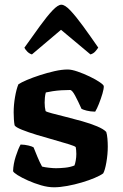

<svg xmlns="http://www.w3.org/2000/svg" viewBox="-20 -795 520 815"><path d="M209 0Q183.5 0 154.2 -8.5Q125 -17 98.8 -28.8Q72.5 -40.5 55 -51.5Q37.5 -62.5 35.5 -68.5Q36.5 -99 46.8 -131Q57 -163 67.5 -181.5Q86 -181 101.2 -177.2Q116.5 -173.5 122.5 -169.5Q128.5 -154.5 138.5 -130.2Q148.5 -106 158.5 -88Q169.5 -85 187.8 -83Q206 -81 217.5 -81Q235 -81 256.8 -83.2Q278.5 -85.5 296 -92.5Q299 -99.5 301.5 -113.5Q304 -127.5 304 -141.5Q304 -149.5 303.2 -158Q302.5 -166.5 301.5 -170.5Q298.5 -174.5 273 -182.5Q247.5 -190.5 210.8 -200.8Q174 -211 137 -222.2Q100 -233.5 73.2 -244.2Q46.5 -255 42 -263Q40 -273 39 -288.2Q38 -303.5 38 -318Q38 -350 43.8 -383.2Q49.5 -416.5 58 -437Q69.5 -445 94.2 -455.5Q119 -466 149.8 -476Q180.5 -486 211.5 -493Q242.5 -500 267.5 -500Q284 -500 309.5 -491.2Q335 -482.5 360.5 -470.2Q386 -458 403.2 -446.2Q420.5 -434.5 420.5 -429Q421 -418.5 414.8 -397.2Q408.5 -376 400 -354.5Q391.5 -333 384 -321Q362.5 -321.5 347.5 -325.5Q332.5 -329.5 326 -333Q311.5 -365.5 298.8 -389.2Q286 -413 277.5 -413Q259.5 -413 240.2 -411.8Q221 -410.5 204.2 -408Q187.5 -405.5 174.5 -402.5Q171.5 -392 170.5 -380.5Q169.5 -369 169.5 -359.5Q169.5 -349 170.5 -340.5Q171.5 -332 173.5 -323.5Q177.5 -320 201 -313.8Q224.5 -307.5 258.8 -299Q293 -290.5 328.5 -280.5Q364 -270.5 392 -258.8Q420 -247 431 -235Q434.5 -224.5 436 -206.8Q437.5 -189 437.5 -173Q437.5 -140 431.5 -105.8Q425.5 -71.5 418 -59Q406 -50 381.8 -39.8Q357.5 -29.5 327.2 -20.5Q297 -11.5 265.8 -5.8Q234.5 0 209 0ZM115.5 -564Q104 -567.5 95.8 -576Q87.5 -584.5 83.5 -592.5Q120 -644 150 -685.2Q180 -726.5 203 -750.8Q226 -775 240.5 -775Q255.5 -775 278.5 -750.8Q301.5 -726.5 331.5 -685.5Q361.5 -644.5 397 -593Q393 -586.5 384.8 -577Q376.5 -567.5 364 -564L239 -668.5Z"/></svg>

Font: Texturina Medium
Style: Regular
Weight: 500
Designer: Guillermo Torres Carreño
Foundry: Omnibus-Type
Version: Version 1.003